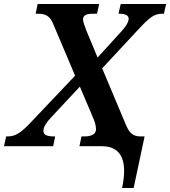

<svg xmlns="http://www.w3.org/2000/svg" viewBox="-65 -734 854 964"><path d="M548 210H606L661 -49H640C596 -49 581 -75 566 -110L448 -391L636 -593C687 -647 710 -665 749 -665H758L769 -714H541L530 -665H533C564 -665 581 -657 581 -640C581 -622 564 -598 546 -578L425 -445L370 -577C359 -605 352 -624 352 -637C352 -655 366 -665 399 -665H422L433 -714H124L114 -665H124C162 -665 185 -656 202 -614L312 -354L91 -121C40 -67 13 -49 -27 -49H-34L-45 0H202L212 -49H209C165 -49 153 -59 153 -78C153 -97 169 -121 193 -146L336 -299L398 -153C412 -122 417 -103 417 -84C417 -63 398 -49 358 -49H344L334 0H446C557 0 573 93 548 210Z"/></svg>

Font: Noto Serif SemiBold
Style: Italic
Weight: 600
Italic angle: -12°
Designer: Monotype Design Team
Foundry: Monotype Imaging Inc.
Version: Version 2.014